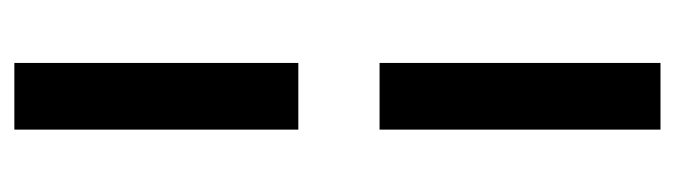

<svg xmlns="http://www.w3.org/2000/svg" viewBox="-368 -532 972 277"><g transform="rotate(90 118.5 -393.0)"><path d="M70.3 72.8H166.5V-336.9H70.3ZM70.3 -454.1H166.5V-859.4H70.3Z"/></g></svg>

Font: Antonio
Style: Regular
Weight: 400
Designer: Vernon Adams
Foundry: Vernon Adams
Version: Version 1.002